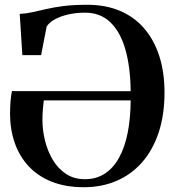

<svg xmlns="http://www.w3.org/2000/svg" viewBox="-20 -772 732 803"><path d="M330.5 11Q254.5 11 197 -11.8Q139.5 -34.5 100.8 -75.8Q62 -117 42.2 -172.8Q22.5 -228.5 22 -294Q22 -323 24 -348Q26 -373 30 -391L526.5 -390.5Q525.5 -491 504.5 -564.8Q483.5 -638.5 441.5 -678.8Q399.5 -719 336 -719Q297 -719 264 -711.2Q231 -703.5 207.8 -690.2Q184.5 -677 175 -660.5L152 -541.5H73.5L62.5 -714Q88.5 -715 114.8 -720.8Q141 -726.5 172.8 -734Q204.5 -741.5 246.2 -746.8Q288 -752 345.5 -752Q422 -752 482 -726.5Q542 -701 583.2 -653Q624.5 -605 646.2 -537.5Q668 -470 668 -385Q668 -292 643.8 -218.5Q619.5 -145 574.8 -93.8Q530 -42.5 468 -15.8Q406 11 330.5 11ZM335.5 -22.5Q382.5 -22.5 418.2 -45.8Q454 -69 478 -112.5Q502 -156 514 -216.5Q526 -277 526.5 -352H163Q161.5 -338.5 159.5 -317Q157.5 -295.5 157.5 -269Q157.5 -228 168 -184.8Q178.5 -141.5 200 -104.8Q221.5 -68 255.2 -45.2Q289 -22.5 335.5 -22.5Z"/></svg>

Font: Merriweather 120pt SemiBold
Style: Regular
Weight: 600
Version: Version 2.100